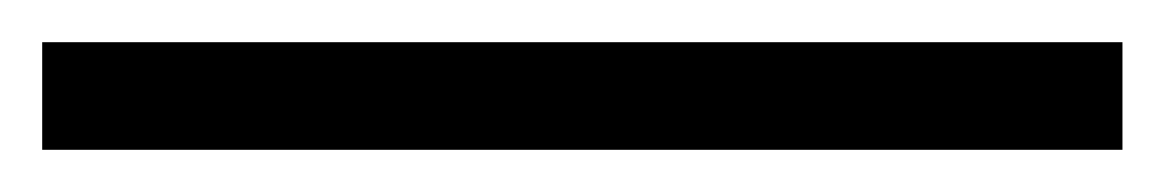

<svg xmlns="http://www.w3.org/2000/svg" viewBox="-20 57 552 91"><path d="M512 128H0V77H512Z"/></svg>

Font: myMathFont
Style: Regular
Weight: 400
Designer: Ross Mills, John Hudson & Paul Hanslow, Tiro Typeworks Ltd; with prior portions MicroPress Inc., and Coen Hoffman. Math 
Foundry: Tiro Typeworks Ltd
Version: Version 2.13 b171